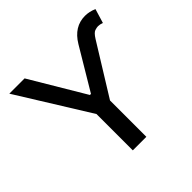

<svg xmlns="http://www.w3.org/2000/svg" viewBox="-181 -916 1096 1096"><g transform="rotate(-45 367.0 -368.0)"><path d="M405.5 0H296.2V-293.3L26.6 -727.3H149.9L346.6 -396.7H355.1L505.7 -648.8Q558.2 -736.2 646 -736.2Q680.8 -736.2 715.6 -720.9L689.6 -634.9Q671.9 -641.7 656.6 -641.7Q646.7 -641.7 630.9 -636.7Q615.1 -631.7 595.2 -599.8L405.5 -293.3Z"/></g></svg>

Font: Linik Sans Medium
Style: Regular
Weight: 500
Designer: Rasmus Andersson (font), Cristiano Sobral (main changes)
Foundry: rsms
Version: Version 3.018;June 1, 2022;FontCreator 14.0.0.2814 64-bit; t